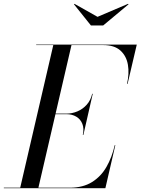

<svg xmlns="http://www.w3.org/2000/svg" viewBox="-65 -983 734 1003"><path d="M40 0 214 -750H309L135 0ZM-45 0V-2.5H300Q368.5 -2.5 415.5 -31.8Q462.5 -61 491.2 -111.2Q520 -161.5 534.5 -225H537.5L485.5 0ZM367.5 -278Q375 -311.5 365.2 -336Q355.5 -360.5 333.5 -373.5Q311.5 -386.5 283 -386.5H212V-389.5H283Q311.5 -389.5 339.5 -401.2Q367.5 -413 388.2 -436.2Q409 -459.5 416.5 -493H419.5L370.5 -278ZM598.5 -545Q611 -598.5 603.2 -644.5Q595.5 -690.5 564 -719Q532.5 -747.5 474 -747.5H124V-750H649.5L601.5 -545ZM410 -850 321.5 -960.5 324 -963 444.5 -895 604 -963 606.5 -960.5 474 -850Z"/></svg>

Font: Bodoni Moda 72pt
Style: Italic
Weight: 400
Italic angle: -13°
Designer: Owen Earl
Foundry: indestructible type
Version: Version 2.005